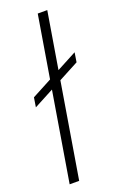

<svg xmlns="http://www.w3.org/2000/svg" viewBox="-144 -772 520 815"><g transform="rotate(-20 116.0 -364.0)"><path d="M185.1 -727.5 64.5 0H21.5L142.1 -727.5ZM-1.5 -356 5.4 -398.9 232.9 -519.5 226.1 -476.6Z"/></g></svg>

Font: Inter Display ExtraLight
Style: Italic
Weight: 200
Italic angle: -9.39999°
Designer: Rasmus Andersson
Foundry: rsms
Version: Version 4.000;git-a52131595